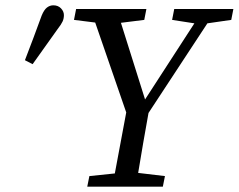

<svg xmlns="http://www.w3.org/2000/svg" viewBox="-20 -704 900 724"><path d="M629 -629 637 -670H860L852 -629L762 -616L540 -278Q530 -222 520 -165Q510 -108 501 -52L602 -40L594 0H309L317 -40L413 -50L456 -280L339 -619L259 -629L267 -670H532L524 -629L436 -618L527 -329L713 -616ZM74 -477Q90 -519 106 -561Q122 -603 137 -645Q146 -667 157 -675.5Q168 -684 181 -684Q199 -684 210 -672.5Q221 -661 221 -647Q221 -634 216 -623Q211 -612 197 -594Q174 -561 150 -528Q126 -495 103 -462Z"/></svg>

Font: Source Serif Pro
Style: Italic
Weight: 400
Italic angle: -12°
Designer: Frank Grießhammer
Foundry: Adobe Systems Incorporated
Version: Version 3.001;hotconv 1.0.111;makeotfexe 2.5.65597